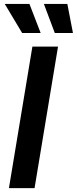

<svg xmlns="http://www.w3.org/2000/svg" viewBox="-20 -967 395 987"><path d="M278.3 -727.5 157.7 0H25.9L146.5 -727.5ZM93.8 -797.4 4.4 -946.8H131.3L189 -797.4ZM261.7 -797.4 205.6 -946.8H326.2L355 -797.4Z"/></svg>

Font: Inter Semi Bold
Style: Italic
Weight: 600
Italic angle: -9.39999°
Designer: Rasmus Andersson
Foundry: rsms
Version: Version 4.000;git-3c8e0fc